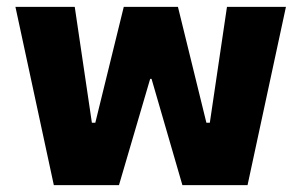

<svg xmlns="http://www.w3.org/2000/svg" viewBox="-20 -540 880 560"><path d="M137 0H327L418 -310H422L512 0H702L814 -520H642L592 -182H582L499 -520H341L258 -182H248L198 -520H25Z"/></svg>

Font: Fixel Display ExtraBold
Style: Regular
Weight: 800
Designer: AlfaBravo + MacPaw
Foundry: Kyrylo Tkachov, Marchela Mozhyna, Serhii Makarenko, Maria Weinstein, Zakhar Kryvoshyya
Version: Version 1.211